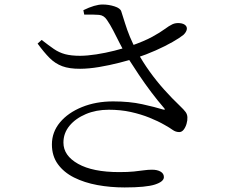

<svg xmlns="http://www.w3.org/2000/svg" viewBox="-20 -787 1040 843"><path d="M476.9 -341.8Q548.4 -341.8 604.8 -329.4Q661.2 -316.9 695.1 -306.4Q709.6 -302.6 700.1 -312.9Q672.6 -344.7 644.7 -381.6Q616.7 -418.6 589.6 -459Q562.5 -499.5 536.3 -540.6Q520 -568.9 505.3 -597.7Q490.7 -626.5 477.1 -653.1Q463.4 -679.7 449.3 -699.8Q436.3 -719.8 414.7 -721.7Q393 -723.5 349.8 -722.9L346 -742.3Q371.4 -754.7 392.6 -761Q413.9 -767.2 430.3 -767.2Q457.6 -767.2 482.9 -759Q508.2 -750.8 512.4 -737.2Q520.7 -711.8 529.2 -684.2Q537.7 -656.6 550.4 -625.4Q563.1 -594.2 583.2 -558.2Q607 -514.7 637.2 -472.7Q667.3 -430.7 701.3 -392.9Q735.3 -355.1 770 -322Q787.8 -305 794.9 -295.2Q802 -285.5 802.8 -272.6Q803.6 -258.9 799.1 -243.5Q794.6 -228.1 786.4 -217.6Q778.2 -207.1 767.1 -207.1Q751.3 -207.1 738 -216.7Q724.7 -226.4 703.5 -238.1Q674.2 -255.1 636.4 -270.3Q598.7 -285.5 554 -295.4Q509.3 -305.2 457.6 -305.2Q402.1 -305.2 356.9 -286.1Q311.7 -266.9 285.1 -234.7Q258.5 -202.4 258.5 -160.9Q258.5 -103.7 322.9 -67.6Q387.2 -31.4 503.6 -31.4Q542.3 -31.4 567.8 -34Q593.2 -36.7 611.8 -39.3Q630.5 -41.9 647.5 -41.9Q670.5 -41.9 685 -33.5Q699.6 -25.1 699.6 -9.4Q699.6 10.4 660.4 23.2Q621.2 36 527.2 36Q464.9 36 407.5 25.5Q350.2 14.9 305.2 -7.6Q260.2 -30.2 234.1 -66.2Q207.9 -102.2 207.9 -152.9Q207.9 -207 243.3 -249.6Q278.7 -292.1 339.9 -316.9Q401.1 -341.8 476.9 -341.8ZM551.6 -584.5Q613.4 -606.1 648.5 -625.4Q683.6 -644.7 702.9 -659.1Q722.2 -673.5 737.2 -680.6Q751.6 -687.1 769.6 -685.4Q787.6 -683.7 796.1 -674Q802.9 -665.3 799.3 -654.4Q795.6 -643.4 785.2 -633.7Q769.2 -620.7 737.3 -602.5Q705.4 -584.3 663.9 -565.8Q622.4 -547.3 576.9 -532.3Q546.6 -522.4 503.6 -511.4Q460.6 -500.4 415.5 -492.8Q370.5 -485.2 331.9 -485Q284.4 -484.7 253.2 -496.4Q222 -508.1 197.5 -532.7Q173 -557.4 145.1 -595.6L162.9 -611.7Q193.7 -587.7 216.5 -572Q239.2 -556.3 266 -549.1Q292.8 -542 332 -542Q363.1 -542.2 402.9 -548.3Q442.7 -554.4 482.2 -564.4Q521.7 -574.5 551.6 -584.5Z"/></svg>

Font: Noto Serif TC
Style: Regular
Weight: 200
Designer: Ryoko NISHIZUKA 西塚涼子 (kana & ideographs); Frank Grießhammer (Latin, Greek & Cyrillic); Wenlong ZHANG 张文龙 (bopomofo); San
Foundry: Adobe
Version: Version 2.001;hotconv 1.1.0;makeotfexe 2.6.0